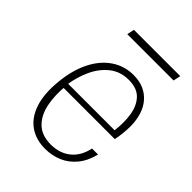

<svg xmlns="http://www.w3.org/2000/svg" viewBox="-183 -711 815 815"><g transform="rotate(45 224.0 -304.0)"><path d="M230.5 7.5Q174.5 7.5 135.5 -20.2Q96.5 -48 79 -101.5Q61.5 -155 69 -232.5Q76.5 -309.5 104.2 -365Q132 -420.5 176 -450.2Q220 -480 275 -480Q310.5 -480 337.2 -468Q364 -456 382.5 -434Q401 -412 410.2 -381.8Q419.5 -351.5 419.5 -315Q419.5 -297.5 417.2 -274.8Q415 -252 410.5 -231H80L104.5 -245Q98 -183.5 108.2 -133Q118.5 -82.5 149.2 -52.5Q180 -22.5 235 -22.5Q287 -22.5 323 -51.2Q359 -80 370.5 -134.5H406.5Q394.5 -85.5 368.2 -54Q342 -22.5 306.5 -7.5Q271 7.5 230.5 7.5ZM103.5 -251 86 -257H407.5L383 -254.5Q390 -306.5 383.2 -351.2Q376.5 -396 350.8 -423.5Q325 -451 275 -451Q224.5 -451 188.8 -422.5Q153 -394 132 -348.5Q111 -303 103.5 -251ZM140 -616.5H418L411 -583.5H133Z"/></g></svg>

Font: Karla ExtraLight
Style: Italic
Weight: 250
Italic angle: -8°
Designer: Jonathan Pinhorn
Version: Version 2.004;gftools[0.9.33]